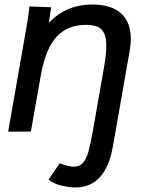

<svg xmlns="http://www.w3.org/2000/svg" viewBox="-20 -582 640 849"><path d="M206 -550 196 -481Q236.5 -523 283.8 -542.5Q331 -562 388.5 -562Q472 -562 515.2 -523Q558.5 -484 558.5 -410Q558.5 -384.5 553.5 -357.5L479 66.5Q447 247 312 247Q289.5 247 256.2 240Q223 233 194.5 212.5L244 140Q282.5 155 306.5 155Q331.5 155 346.5 138.5Q361.5 122 370.5 90.2Q379.5 58.5 390.5 -2.5L439.5 -281.5Q450 -341.5 450 -379Q450 -415.5 440 -435.8Q430 -456 410.5 -464Q391 -472 359 -472Q279 -472 230.2 -419.5Q181.5 -367 160 -246L116.5 0H16L92.5 -435.5Q101 -483.5 104 -502.8Q107 -522 110 -553.5Z"/></svg>

Font: JuliaMono Medium
Style: Italic
Weight: 500
Italic angle: -9°
Monospace: yes
Designer: cormullion
Foundry: corm
Version: Version 0.054; ttfautohint (v1.8.4)